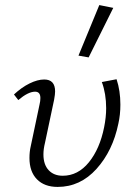

<svg xmlns="http://www.w3.org/2000/svg" viewBox="-20 -731 534 756"><path d="M289 -512 371 -711 426 -700 329 -505ZM96 -109Q96 -134 101 -155L136 -321Q139 -333 139 -345Q139 -370 118 -370Q91 -370 52 -337L35 -359Q65 -387 96.5 -402.5Q128 -418 154 -418Q197 -418 197 -371Q197 -360 193 -338L157 -168Q151 -144 151 -123Q151 -83 171.5 -61Q192 -39 227 -39Q287 -39 330 -92Q373 -145 390 -230Q398 -270 398 -305Q398 -362 381 -408L439 -419Q454 -374 454 -319Q454 -279 446 -244Q424 -137 360 -66Q296 5 207 5Q155 5 125.5 -25Q96 -55 96 -109Z"/></svg>

Font: Ysabeau Infant Semilight
Style: Italic
Weight: 300
Italic angle: -12°
Designer: Christian Thalmann (Catharsis Fonts)
Version: Version 0.003